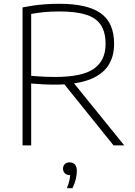

<svg xmlns="http://www.w3.org/2000/svg" viewBox="-20 -767 714 1013"><path d="M99 0V-728Q126.5 -733.5 156 -737.8Q185.5 -742 219.5 -744.5Q253.5 -747 294 -747Q441 -747 511.5 -697Q582 -647 582 -536Q582 -464.5 547.8 -416.5Q513.5 -368.5 444.8 -344.5Q376 -320.5 271.5 -320.5Q234 -320.5 205 -322.2Q176 -324 144.5 -326.5V0ZM579 0 295.5 -352H350.5L635.5 0ZM272 -361Q413.5 -361 475.2 -404.2Q537 -447.5 537 -534.5Q537 -597.5 512 -635.2Q487 -673 433.2 -689.8Q379.5 -706.5 294 -706.5Q246 -706.5 212.2 -703Q178.5 -699.5 144.5 -693.5V-367Q168 -365 186.8 -363.8Q205.5 -362.5 225.2 -361.8Q245 -361 272 -361ZM333 226Q344 198.5 347.5 178.2Q351 158 351 139.5L355.5 157H349Q332.5 157 322.5 147.5Q312.5 138 312.5 123Q312.5 108 322 98.8Q331.5 89.5 347 89.5Q365 89.5 375.2 100.8Q385.5 112 385.5 135.5Q385.5 154 379.8 178.2Q374 202.5 362 226Z"/></svg>

Font: Encode Sans SC SemiExpanded ExtraLight
Style: Regular
Weight: 250
Width: 6
Designer: Multiple Designers
Foundry: Impallari Type
Version: Version 3.002